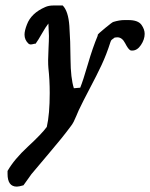

<svg xmlns="http://www.w3.org/2000/svg" viewBox="-20 -444 553 707"><path d="M512.7 -319.3Q512.7 -298.8 499 -278.3Q485.4 -257.8 466.8 -257.8Q461.9 -257.8 460 -258.8Q452.1 -262.7 440.9 -284.7Q429.7 -306.6 412.1 -306.6Q411.1 -306.6 407.7 -306.2Q404.3 -305.7 402.3 -305.7Q400.4 -303.7 398.4 -302.7Q396.5 -301.8 395.5 -300.8Q394.5 -299.8 393.1 -298.8Q391.6 -297.9 390.6 -296.9Q389.6 -295.9 388.7 -293.9Q387.7 -292 386.7 -289.1Q372.1 -243.2 354 -204.6Q335.9 -166 310.5 -118.2Q285.2 -70.3 269.5 -37.1Q266.6 -30.3 261.2 -17.6Q255.9 -4.9 251.5 3.9Q247.1 12.7 240.2 21.5Q210 62.5 161.6 119.1Q113.3 175.8 95.7 197.3Q88.9 206.1 80.1 219.2Q71.3 232.4 66.4 238.3Q49.8 243.2 42 243.2Q7.8 243.2 7.8 196.3V185.5Q32.2 142.6 83 95.7Q133.8 48.8 152.3 23.4Q163.1 -23.4 163.1 -101.6Q163.1 -150.4 158.2 -193.4Q157.2 -204.1 157.2 -222.7Q157.2 -238.3 158.7 -266.6Q160.2 -294.9 160.2 -311.5Q160.2 -322.3 158.2 -357.4Q147.5 -343.8 134.3 -320.3Q121.1 -296.9 111.3 -283.2Q107.4 -283.2 102.1 -281.7Q96.7 -280.3 92.8 -280.3Q88.9 -280.3 85 -283.2Q70.3 -296.9 70.3 -316.4Q70.3 -331.1 79.1 -353.5Q94.7 -395.5 146.5 -418Q159.2 -423.8 176.8 -423.8H210.9Q231.4 -403.3 235.4 -348.6Q239.3 -293.9 239.7 -225.1Q240.2 -156.2 252 -119.1L275.4 -121.1Q286.1 -147.5 303.7 -208Q321.3 -268.6 339.8 -312.5V-315.4Q339.8 -318.4 367.2 -340.8Q394.5 -363.3 397.5 -363.3Q419.9 -370.1 437.5 -370.1H453.1Q488.3 -370.1 501 -352.5Q512.7 -335.9 512.7 -319.3Z"/></svg>

Font: Essays1743
Style: Italic
Weight: 500
Italic angle: -10°
Designer: Based on the typeface in a 1743 English translation of the essays of Montaigne.  PostScript/TrueType font designed by Jo
Version: Version 002.100